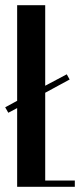

<svg xmlns="http://www.w3.org/2000/svg" viewBox="-20 -719 308 739"><path d="M154 -699V-389L237 -433L248 -413L154 -362V-24H268V0H46V-303L12 -285L0 -306L46 -331V-699Z"/></svg>

Font: Moniqa Extra Bold Narrow Heading
Style: Regular
Weight: 800
Width: 4
Designer: Rajesh Rajput
Foundry: Rajesh Rajput
Version: Version 1.000;December 15, 2022;FontCreator 14.0.0.2794 32-b